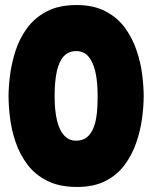

<svg xmlns="http://www.w3.org/2000/svg" viewBox="-20 -721 605 763"><path d="M286 22Q216 22 167.5 -2.5Q119 -27 89 -67Q59 -107 42.5 -155Q26 -203 20 -251.5Q14 -300 14 -340Q14 -376 20 -423Q26 -470 41.5 -518.5Q57 -567 87 -608.5Q117 -650 165.5 -675.5Q214 -701 284 -701Q352 -701 399.5 -676Q447 -651 476.5 -610.5Q506 -570 522.5 -521.5Q539 -473 545 -425Q551 -377 551 -339Q551 -299 544.5 -250.5Q538 -202 521.5 -154Q505 -106 475.5 -66Q446 -26 399.5 -2Q353 22 286 22ZM282 -162Q308 -162 324 -174.5Q340 -187 349 -207Q358 -227 362 -250.5Q366 -274 367 -296.5Q368 -319 368 -335V-340Q368 -398 358.5 -437.5Q349 -477 330.5 -497.5Q312 -518 283 -518Q253 -518 234 -498Q215 -478 206 -438Q197 -398 197 -339Q197 -282 206.5 -242.5Q216 -203 235 -182.5Q254 -162 282 -162Z"/></svg>

Font: Fredoka
Style: Bold
Weight: 700
Designer: Ben Nathan
Foundry: Milena B. Brandão, Ben Nathan
Version: Version 2.001